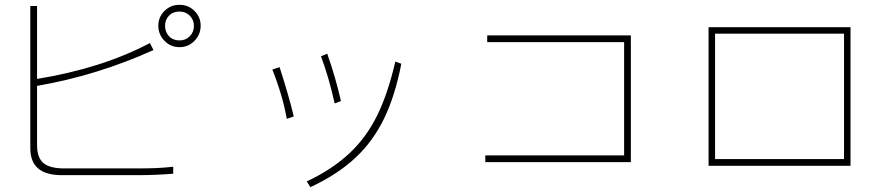

<svg xmlns="http://www.w3.org/2000/svg" viewBox="-20 -701 3720 798"><path d="M726 -505Q689 -505 663.5 -531.5Q638 -558 638 -594Q638 -630 663.5 -655.5Q689 -681 726 -681Q763 -681 788.5 -655.5Q814 -630 814 -594Q814 -558 788.5 -531.5Q763 -505 726 -505ZM134 -373Q404 -417 603 -522L618 -493Q383 -387 134 -344V-99Q134 -44 162 -22Q190 0 254 -1H545Q599 -1 631 -2.5Q663 -4 700 -8V21Q624 27 557 27H237Q106 27 106 -84V-676H134ZM726 -653Q699 -653 682.5 -636Q666 -619 666 -594Q666 -568 682.5 -550.5Q699 -533 726 -533Q752 -533 769 -550.5Q786 -568 786 -594Q786 -618 769 -635.5Q752 -653 726 -653Z M1371 -271Q1346 -383 1314 -467L1340 -478Q1375 -379 1397 -281ZM1255 53Q1361 3 1432 -63.5Q1503 -130 1548 -222Q1593 -314 1623 -445L1648 -436Q1622 -302 1576 -207.5Q1530 -113 1456.5 -44.5Q1383 24 1270 77ZM1172 -207Q1155 -303 1112 -412L1142 -422Q1181 -301 1201 -217Z M2602 -554V-27H1997V-55H2574V-526H2005V-554Z M3515 -588V-12H2925V-588ZM2952 -40H3488V-561H2952Z"/></svg>

Font: LINE Seed Sans KR Thin
Style: Regular
Weight: 250
Designer: LINE BX Design & Sandoll Inc & Dalton Maag Ltd
Foundry: Sandoll Inc.
Version: Version 1.000